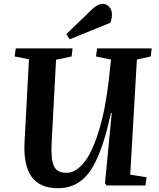

<svg xmlns="http://www.w3.org/2000/svg" viewBox="-20 -966 827 1000"><path d="M325.2 -788.1 461.9 -919.9Q489.3 -945.8 515.1 -945.8Q535.2 -945.8 549.1 -930.2Q563 -914.6 563 -890.1Q563 -868.2 554.2 -847.2L342.8 -761.2ZM692.9 -655.8 658.2 -56.2 743.2 -43 737.8 0H534.2L526.9 -12.2L562 -377.9H558.1Q539.6 -293.9 520.3 -232.7Q501 -171.4 477.3 -123Q453.6 -74.7 425.3 -45.4Q397 -16.1 361.6 -1Q326.2 14.2 282.2 14.2Q187 14.2 144 -46.1Q101.1 -106.4 107.9 -229L130.9 -657.2L56.2 -671.9L62 -713.9H357.9L353 -671.9L272 -654.8L249 -225.1Q244.1 -134.8 261 -100.3Q277.8 -65.9 325.2 -65.9Q360.4 -65.9 391.8 -92.8Q423.3 -119.6 447.3 -165Q471.2 -210.4 491.2 -273.2Q511.2 -335.9 524.7 -404.8Q538.1 -473.6 546.9 -550.8L558.1 -655.8L480 -671.9L485.8 -713.9H770L765.1 -671.9Z"/></svg>

Font: Literata SemiBold
Style: Italic
Weight: 650
Italic angle: -2.39999°
Designer: Latin by Veronika Burian and Jose Scaglione. Greek by Irene Vlachou. Cyrillic by Vera Evstafieva
Foundry: TypeTogether
Version: Version 3.021